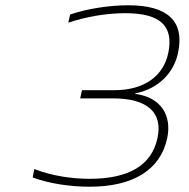

<svg xmlns="http://www.w3.org/2000/svg" viewBox="-20 -699 716 728"><path d="M408 -326C541 -326 598 -271 577 -175C555 -72 468 -21 320 -21C256 -21 180 -31 110 -58L104 -26C163 -4 243 9 320 9C482 9 588 -53 614 -175C632 -261 591 -330 493 -343V-345C585 -363 640 -427 655 -498C681 -619 615 -679 467 -679C393 -679 311 -666 246 -644L239 -613C307 -636 385 -649 455 -649C590 -649 639 -599 618 -498C600 -412 529 -357 413 -357H291L284 -326Z"/></svg>

Font: LT Wave Text Thin Italic
Style: Regular
Weight: 100
Designer: Daniel Lyons
Version: Version 2.5 (Glyphs App)